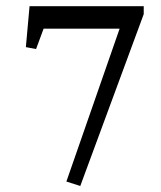

<svg xmlns="http://www.w3.org/2000/svg" viewBox="-20 -598 531 634"><path d="M375 -503.4H124L99.1 -436L65.4 -442.4L77.6 -577.6H454.6V-551.3L245.1 16.1L199.2 1.5Z"/></svg>

Font: Neuton
Style: Regular
Weight: 400
Designer: Brian M Zick
Version: Version 1.3